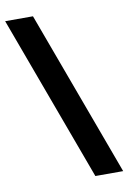

<svg xmlns="http://www.w3.org/2000/svg" viewBox="-94 -803 599 877"><g transform="rotate(-10 206.0 -365.0)"><path d="M122 -749Q193 -557 263.5 -365Q334 -173 405 19H276Q205 -173 134.5 -365Q64 -557 -7 -749Z"/></g></svg>

Font: Reem Kufi Fun SemiBold
Style: Regular
Weight: 600
Designer: Khaled Hosny
Version: Version 1.005